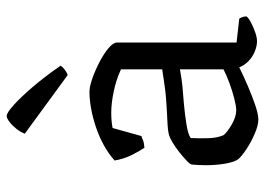

<svg xmlns="http://www.w3.org/2000/svg" viewBox="-129 -658 791 573"><g transform="rotate(-90 266.5 -371.5)"><path d="M196 4Q179 4 153.5 -7Q128 -18 106.5 -32.5Q85 -47 78 -56Q70 -66 65 -93Q60 -120 60 -152Q60 -164 60.5 -174.5Q61 -185 62 -195Q63 -200 73.5 -210Q84 -220 99 -232Q114 -244 129.5 -253Q145 -262 156 -264Q165 -266 182.5 -267Q200 -268 222 -269Q236 -270 252 -271Q268 -272 284.5 -274Q301 -276 316.5 -278.5Q332 -281 346 -283V-406Q316 -420 280.5 -427.5Q245 -435 216 -435Q204 -435 192.5 -434Q181 -433 171 -431L147 -345Q143 -344 135 -340.5Q127 -337 112 -336Q103 -349 91 -372.5Q79 -396 74 -425Q94 -443 119.5 -457Q145 -471 173 -480.5Q201 -490 228.5 -495Q256 -500 279 -500Q294 -500 318.5 -491.5Q343 -483 368 -470Q393 -457 409.5 -443Q426 -429 426 -418V-61L497 -53Q499 -51 501.5 -45Q504 -39 504 -31Q498 -24 484 -17Q470 -10 455.5 -5Q441 0 430 0Q415 0 398.5 -7Q382 -14 370 -26Q358 -38 352 -53Q326 -40 295.5 -27Q265 -14 238.5 -5Q212 4 196 4ZM224 -62Q236 -62 259.5 -68Q283 -74 307 -83Q331 -92 346 -100V-230Q320 -225 294.5 -222.5Q269 -220 241 -218Q210 -215 181.5 -210.5Q153 -206 141 -198Q140 -176 140.5 -147.5Q141 -119 150 -99Q161 -87 183 -74.5Q205 -62 224 -62ZM329 -565 154 -693Q159 -706 168.5 -718Q178 -730 189 -738.5Q200 -747 207 -747Q216 -747 238.5 -727Q261 -707 292.5 -670.5Q324 -634 357 -586Q354 -581 346 -574.5Q338 -568 329 -565Z"/></g></svg>

Font: Texturina 12pt Light
Style: Regular
Weight: 300
Designer: Guillermo Torres Carreño
Foundry: Omnibus-Type
Version: Version 1.002